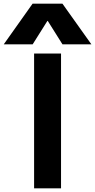

<svg xmlns="http://www.w3.org/2000/svg" viewBox="-100 -1020 515 1040"><path d="M84.7 0V-730H230.6V0ZM-79.6 -780 76.4 -1000H238.3L394.9 -780H238.3L158.7 -906.7H156.7L77 -780Z"/></svg>

Font: M PLUS 2 Thin
Style: Regular
Weight: 100
Designer: Coji Morishita
Foundry: UNDERFOREST DESIGN
Version: Version 1.001